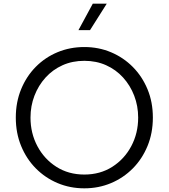

<svg xmlns="http://www.w3.org/2000/svg" viewBox="-20 -1013 918 1045"><path d="M439 12Q517 12 584.5 -16.5Q652 -45 703 -96.5Q754 -148 783 -218.5Q812 -289 812 -373Q812 -457 783 -527Q754 -597 703 -648.5Q652 -700 584.5 -728.5Q517 -757 439 -757Q361 -757 293.5 -729Q226 -701 175 -649.5Q124 -598 95 -527.5Q66 -457 66 -373Q66 -289 95 -218.5Q124 -148 175 -96.5Q226 -45 293.5 -16.5Q361 12 439 12ZM439 -63Q353 -63 287 -105Q221 -147 183.5 -217.5Q146 -288 146 -373Q146 -436 167.5 -492Q189 -548 228 -591Q267 -634 320.5 -658Q374 -682 439 -682Q504 -682 557.5 -658Q611 -634 650 -591Q689 -548 710.5 -492Q732 -436 732 -373Q732 -288 694.5 -217.5Q657 -147 591 -105Q525 -63 439 -63ZM407 -849H470L561 -993H485Z"/></svg>

Font: Plus Jakarta Sans
Style: Regular
Weight: 400
Designer: Gumpita Rahayu
Foundry: Tokotype
Version: Version 2.004; ttfautohint (v1.8.3)